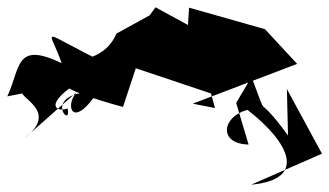

<svg xmlns="http://www.w3.org/2000/svg" viewBox="-222 -640 902 526"><g transform="rotate(90 229.0 -377.0)"><path d="M222 13C242 4 277 -80 345 7L213 -142C248 -100 329 -121 217 -194C217 -30 325 -125 263 -111C274 -87 258 -41 196 -133C183 -78 209 -78 259 -263L153 -298C176 -367 199 -436 222 -504L262 -515L250 -454L141 -740L46 -652L-13 -444L97 -437L58 -484L-14 -352L8 -336L58 -245C150 -206 115 -98 139 -215C48 -28 37 -59 139 -95C78 33 151 17 230 54ZM248 -573 362 -607C360 -523 285 -534 267 -604C358 -721 458 -768 472 -614L387 -808L210 -712L337 -715C205 -618 313 -667 177 -615Z"/></g></svg>

Font: Asimov Silicon
Style: Regular
Weight: 400
Designer: Google
Version: Version 2.000980; 2014